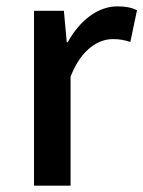

<svg xmlns="http://www.w3.org/2000/svg" viewBox="-20 -584 451 604"><path d="M87 0H202V-343C236 -430 290 -461 335 -461C357 -461 371 -458 390 -452L411 -552C394 -560 376 -564 349 -564C290 -564 232 -522 193 -451H190L181 -550H87Z"/></svg>

Font: Noto Sans JP Medium
Style: Regular
Weight: 500
Designer: Ryoko NISHIZUKA  (kana, bopomofo & ideographs); Paul D. Hunt (Latin, Greek & Cyrillic); Sandoll Communications , Soo-you
Foundry: Adobe
Version: Version 2.002;hotconv 1.0.116;makeotfexe 2.5.65601